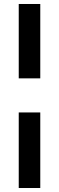

<svg xmlns="http://www.w3.org/2000/svg" viewBox="-20 -728 296 963"><path d="M74 -708H182V-335H74ZM74 -164H182V215H74Z"/></svg>

Font: TitilliumWeb-SemiBold
Style: SemiBold
Weight: 600
Version: Version 1.001;PS 57.000;hotconv 1.0.70;makeotf.lib2.5.55311